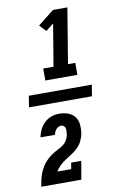

<svg xmlns="http://www.w3.org/2000/svg" viewBox="-108 -909 716 1138"><g transform="rotate(-10 250.0 -340.0)"><path d="M178 -446V-518H240L282 -771L235 -734L198 -773L295 -850H382L327 -518H371V-446ZM45 170Q48 152 51.5 135Q55 118 60.5 101.5Q66 85 74.5 68.5Q83 52 94 37.5Q105 23 119 10.5Q133 -2 148.5 -12Q164 -22 180.5 -30Q197 -38 212 -49Q227 -60 236 -76Q245 -92 248 -109Q248 -110 248 -111Q248 -112 248 -114Q249 -122 249.5 -131Q250 -140 248 -147.5Q246 -155 239.5 -160.5Q233 -166 224 -166Q216 -166 207.5 -162Q199 -158 193 -151Q187 -144 183.5 -136Q180 -128 178 -119H91Q96 -143 106.5 -165Q117 -187 135.5 -204.5Q154 -222 177.5 -230Q201 -238 224 -238Q251 -238 276 -229.5Q301 -221 316.5 -201.5Q332 -182 335 -155Q338 -128 334 -102Q330 -80 320.5 -59Q311 -38 295 -21Q279 -4 259.5 8.5Q240 21 220.5 33.5Q201 46 183.5 62Q166 78 154 98H238L244 60H305L286 170ZM55 -306 66 -374H445L434 -306Z"/></g></svg>

Font: Iosevka Curly Slab HvObl
Style: Regular
Weight: 900
Italic angle: -9°
Monospace: yes
Designer: Belleve Invis
Foundry: Belleve Invis
Version: Version 11.1.0; ttfautohint (v1.8.3)